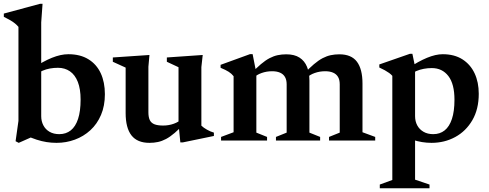

<svg xmlns="http://www.w3.org/2000/svg" viewBox="-30 -735 2556 1004"><path d="M105.5 -27 158 -28 68 12 51.5 3.5 66.5 -103V-594.5Q59 -603.5 48.8 -612Q38.5 -620.5 24 -629Q9.5 -637.5 -10 -647V-664L179 -715H192.5L185.5 -618V-127.5Q185.5 -101 196.8 -79.5Q208 -58 229.2 -45.8Q250.5 -33.5 280 -33.5Q315 -33.5 340 -53.2Q365 -73 378.2 -113.2Q391.5 -153.5 391.5 -214.5Q391.5 -269.5 377 -306.5Q362.5 -343.5 335.8 -362Q309 -380.5 273 -380.5Q251.5 -380.5 231 -376.8Q210.5 -373 192 -365Q173.5 -357 157 -344.5L142 -378Q168.5 -396 193.5 -409.8Q218.5 -423.5 241.5 -432.8Q264.5 -442 286 -446.8Q307.5 -451.5 327.5 -451.5Q389.5 -451.5 432.2 -425.2Q475 -399 496.8 -352Q518.5 -305 518.5 -242.5Q518.5 -181.5 498.2 -134Q478 -86.5 442.5 -54Q407 -21.5 361.5 -4.8Q316 12 266 12Q239 12 213.8 8Q188.5 4 162 -4.5Q135.5 -13 105.5 -27Z M746 -148Q746 -122.5 753.2 -107.2Q760.5 -92 777.5 -85.2Q794.5 -78.5 823 -78.5Q852.5 -78.5 878.8 -88Q905 -97.5 919 -112.5L937 -92Q907.5 -60.5 883.5 -40Q859.5 -19.5 838.2 -8.2Q817 3 796 7.5Q775 12 751.5 12Q688 12 657.5 -27Q627 -66 627 -144V-381.5L560 -412V-434.5L751.5 -447.5L746 -386ZM913 9.5 903.5 -87.5V-383.5L842.5 -412V-434.5L1030 -447.5L1023 -384V-78Q1028.5 -72.5 1036 -67.2Q1043.5 -62 1052.2 -57Q1061 -52 1070.2 -48Q1079.5 -44 1088.5 -41.5V-24L926.5 9.5Z M1310.5 -352.5V-41.5L1366.5 -19V0H1126V-19L1191.5 -43.5V-336.5Q1181.5 -349.5 1166 -359.5Q1150.5 -369.5 1123.5 -380.5V-396L1277.5 -452H1291ZM1588 -313.5V-41.5L1644 -19V0H1413V-19L1469 -41.5V-294Q1469 -317.5 1460 -332.8Q1451 -348 1434 -355.2Q1417 -362.5 1393 -362.5Q1364 -362.5 1338 -353.2Q1312 -344 1298 -329L1280.5 -347.5Q1310 -379 1334 -399.2Q1358 -419.5 1379.5 -430.8Q1401 -442 1422.2 -446.5Q1443.5 -451 1467 -451Q1509.5 -451 1536.2 -433.8Q1563 -416.5 1575.5 -385.5Q1588 -354.5 1588 -313.5ZM1865.5 -298.5V-43.5L1932 -19V0H1690.5V-19L1746.5 -41.5V-294Q1746.5 -318 1737.5 -333Q1728.5 -348 1711.5 -355.2Q1694.5 -362.5 1670.5 -362.5Q1641.5 -362.5 1615.5 -353.2Q1589.5 -344 1575.5 -329L1558 -347.5Q1587.5 -379 1611.5 -399.2Q1635.5 -419.5 1657 -430.8Q1678.5 -442 1699.8 -446.5Q1721 -451 1744.5 -451Q1807.5 -451 1836.5 -412.2Q1865.5 -373.5 1865.5 -298.5Z M2346.5 -213.5Q2346.5 -296 2314.5 -337.5Q2282.5 -379 2228 -379Q2206.5 -379 2186.2 -375.2Q2166 -371.5 2147.2 -363.5Q2128.5 -355.5 2112.5 -343L2104.5 -378Q2131.5 -396.5 2156 -410Q2180.5 -423.5 2203 -432.8Q2225.5 -442 2246 -446.8Q2266.5 -451.5 2285 -451.5Q2346 -451.5 2388 -424.8Q2430 -398 2451.8 -351.5Q2473.5 -305 2473.5 -244.5Q2473.5 -164 2440 -106.5Q2406.5 -49 2350.5 -18.5Q2294.5 12 2226.5 12Q2201 12 2176.8 8Q2152.5 4 2127 -4.2Q2101.5 -12.5 2072 -26.5H2140.5V204.5L2216 230V249.5H1956V230L2021.5 206V-338.5Q2014.5 -346.5 2004.8 -353.5Q1995 -360.5 1982.5 -367.5Q1970 -374.5 1953.5 -382V-398L2113 -453.5H2126.5L2140.5 -386V-127.5Q2140.5 -100.5 2152 -79.2Q2163.5 -58 2184.8 -45.8Q2206 -33.5 2235.5 -33.5Q2270.5 -33.5 2295.2 -53.2Q2320 -73 2333.2 -113Q2346.5 -153 2346.5 -213.5Z"/></svg>

Font: Newsreader 24pt SemiBold
Style: Regular
Weight: 600
Designer: Hugues Gentile
Foundry: Production Type
Version: Version 1.003